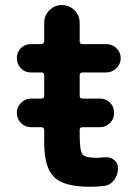

<svg xmlns="http://www.w3.org/2000/svg" viewBox="-20 -710 540 740"><path d="M379.9 -103.5Q402.3 -106.4 418.5 -94.7Q434.6 -83 434.6 -61.5Q434.6 -35.2 419.4 -15.6Q404.3 3.9 379.9 6.8Q353.5 9.8 325.2 9.8Q227.5 9.8 189 -26.9Q150.4 -63.5 150.4 -160.2V-209Q150.4 -219.7 138.7 -219.7H99.6Q77.1 -219.7 61 -235.8Q44.9 -252 44.9 -274.9Q44.9 -297.9 61.5 -314Q78.1 -330.1 99.6 -330.1H138.7Q149.4 -330.1 150.4 -340.8V-419.9Q150.4 -430.7 138.7 -430.7H98.6Q76.2 -430.7 60.5 -446.8Q44.9 -462.9 44.9 -486.3Q44.9 -508.8 60.5 -524.4Q76.2 -540 98.6 -540H138.7Q149.4 -540 150.4 -550.8V-622.1Q150.4 -650.4 170.4 -670.4Q190.4 -690.4 217.8 -690.4Q247.1 -690.4 267.1 -670.4Q287.1 -650.4 287.1 -622.1V-550.8Q287.1 -540 297.9 -540H389.6Q413.1 -540 429.2 -523.9Q445.3 -507.8 445.3 -485.8Q445.3 -463.9 428.7 -447.3Q412.1 -430.7 389.6 -430.7H297.9Q287.1 -430.7 287.1 -419.9V-340.8Q287.1 -330.1 297.9 -330.1H365.2Q388.7 -330.1 404.3 -314Q419.9 -297.9 419.9 -274.9Q419.9 -252 403.8 -235.8Q387.7 -219.7 365.2 -219.7H297.9Q287.1 -219.7 287.1 -209V-190.4Q287.1 -129.9 297.4 -115.7Q307.6 -101.6 355.5 -101.6Q362.3 -101.6 379.9 -103.5Z"/></svg>

Font: Rounded-X Mgen+ 2m bold
Style: Bold
Weight: 700
Designer: [Source Han Sans]
Ryoko NISHIZUKA  (kana & ideographs); Paul D. Hunt (Latin, Greek & Cyrillic); Wenlong ZHANG  (bopomofo
Version: Version 1.059.20150602